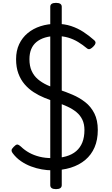

<svg xmlns="http://www.w3.org/2000/svg" viewBox="-20 -1167 779 1337"><path d="M341 19Q309 19 271.5 12.5Q234 6 196.5 -8Q159 -22 125.5 -45Q92 -68 67 -102Q60 -112 60.5 -121Q61 -130 75 -144Q89 -159 98.5 -160.5Q108 -162 127 -145Q152 -121 183.5 -103.5Q215 -86 254.5 -76Q294 -66 341 -66Q397 -66 439.5 -78Q482 -90 510.5 -114.5Q539 -139 553.5 -175.5Q568 -212 568 -262Q568 -303 553.5 -333.5Q539 -364 512.5 -386Q486 -408 449 -425Q412 -442 368 -457Q329 -470 289.5 -486Q250 -502 214.5 -525Q179 -548 151.5 -580Q124 -612 108 -655Q92 -698 92 -755Q92 -814 113.5 -859.5Q135 -905 173 -936.5Q211 -968 262 -984.5Q313 -1001 373 -1001Q429 -1001 475.5 -985.5Q522 -970 561 -944.5Q600 -919 636 -887Q647 -877 645 -866.5Q643 -856 632 -845Q620 -832 608.5 -826.5Q597 -821 586 -830Q556 -855 524 -874.5Q492 -894 455 -905Q418 -916 373 -916Q329 -916 294 -905.5Q259 -895 234.5 -875Q210 -855 197.5 -825Q185 -795 185 -755Q185 -707 200.5 -673Q216 -639 243.5 -615.5Q271 -592 308.5 -574.5Q346 -557 391 -543Q437 -528 485 -507.5Q533 -487 573 -456Q613 -425 637 -377.5Q661 -330 661 -262Q661 -193 638.5 -141Q616 -89 574 -53.5Q532 -18 473 0.5Q414 19 341 19ZM370 150Q330 150 330 122V-1120Q330 -1147 370 -1147Q410 -1147 410 -1120V122Q410 150 370 150Z"/></svg>

Font: Playwrite PL
Style: Regular
Weight: 400
Designer: Veronika Burian, José Scaglione
Foundry: TypeTogether
Version: Version 1.002